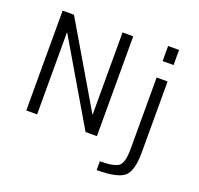

<svg xmlns="http://www.w3.org/2000/svg" viewBox="-160 -925 1365 1320"><g transform="rotate(20 522.5 -265.0)"><path d="M849.6 -639.6V-750H929.7V-639.6ZM849.6 -519.5H929.7V2.9Q929.7 133.8 881.3 176.8Q833 219.7 679.7 219.7V155.3Q789.1 155.3 819.3 127.4Q849.6 99.6 849.6 2.9ZM85 0V-730.5H168L521.5 -129.9H523.4V-730.5H601.6V0H518.6L166 -599.6H164.1V0Z"/></g></svg>

Font: Gen Shin Gothic Normal
Style: Regular
Weight: 300
Designer: [Source Han Sans]
Ryoko NISHIZUKA  (kana & ideographs); Paul D. Hunt (Latin, Greek & Cyrillic); Wenlong ZHANG  (bopomofo
Version: Version 1.002.20150607